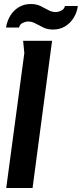

<svg xmlns="http://www.w3.org/2000/svg" viewBox="-20 -935 407 955"><path d="M95 -732H239L142 0H11L101 -671ZM367 -905Q363 -873 346.5 -846.5Q330 -820 304 -804Q278 -788 244 -788Q217 -788 196 -798Q175 -808 157 -818Q139 -828 120 -828Q107 -828 92 -820.5Q77 -813 75 -798H10Q15 -830 31 -856.5Q47 -883 73 -899Q99 -915 133 -915Q161 -915 181.5 -905Q202 -895 220 -885Q238 -875 257 -875Q270 -875 285 -882.5Q300 -890 303 -905Z"/></svg>

Font: Rosario
Style: Italic
Weight: 400
Italic angle: -8.05°
Designer: Hector Gatti
Foundry: Omnibus Type
Version: Version 1.201